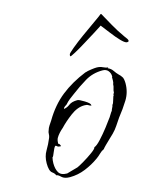

<svg xmlns="http://www.w3.org/2000/svg" viewBox="-73 -453 467 535"><g transform="rotate(-15 160.5 -185.5)"><path d="M65 23Q49 23 41.5 15.5Q34 8 29 8Q28 3 20 -3Q12 -9 12 -31Q12 -51 21 -66Q30 -81 37 -98Q39 -103 39 -108.5Q39 -114 41 -118Q43 -125 47 -131Q51 -137 55 -143Q78 -182 109 -206.5Q140 -231 182 -248H183Q188 -250 199 -251.5Q210 -253 215 -253Q225 -253 233 -249Q241 -245 247 -245L245 -243Q254 -239 259 -231.5Q264 -224 270 -218Q272 -216 274 -214Q276 -212 277 -210Q280 -207 281 -201Q282 -195 282 -190Q282 -164 269 -143Q256 -122 240 -102Q233 -92 226.5 -82Q220 -72 211 -63Q209 -61 200.5 -53Q192 -45 184.5 -37.5Q177 -30 176 -28Q169 -25 163 -19Q157 -13 150 -8Q132 5 110 14Q88 23 65 23ZM60 11Q60 11 74 7Q88 3 92 2Q97 0 111.5 -8.5Q126 -17 139 -26.5Q152 -36 152 -40Q159 -42 171.5 -55.5Q184 -69 196 -84.5Q208 -100 212 -106Q214 -108 219 -116.5Q224 -125 225 -125Q226 -129 228.5 -133.5Q231 -138 231 -141Q234 -143 237 -154.5Q240 -166 242 -166L241 -167Q242 -169 242.5 -170.5Q243 -172 244 -173Q244 -179 246 -184.5Q248 -190 248 -196Q250 -200 250 -206Q250 -212 250 -216L251 -217V-218Q251 -227 245.5 -234Q240 -241 229 -241Q201 -241 178.5 -227.5Q156 -214 135 -198Q128 -193 121 -187.5Q114 -182 108 -175Q106 -174 102 -171Q98 -168 98 -165Q107 -166 115.5 -172.5Q124 -179 140 -179Q145 -179 159.5 -170Q174 -161 174 -156V-154Q168 -156 165.5 -158Q163 -160 155 -160Q135 -160 114.5 -144.5Q94 -129 81 -115Q75 -110 69.5 -104Q64 -98 60 -91Q57 -84 57 -75Q59 -76 61 -72.5Q63 -69 63 -67H60Q55 -67 52.5 -69.5Q50 -72 48 -72Q44 -69 39 -56Q34 -43 32 -43Q31 -39 30.5 -34.5Q30 -30 30 -26Q30 -10 36 0.5Q42 11 60 11ZM315 -299Q309 -300 298.5 -311Q288 -322 277 -336.5Q266 -351 258 -361Q257 -364 254 -361Q250 -358 234.5 -348.5Q219 -339 200.5 -327.5Q182 -316 168 -308.5Q154 -301 153 -302Q152 -304 152.5 -305.5Q153 -307 153 -308Q154 -311 168.5 -323Q183 -335 203 -349.5Q223 -364 241 -376.5Q259 -389 265 -394Q267 -394 267 -393Q276 -377 287 -357Q298 -337 313 -316Q316 -312 318.5 -308.5Q321 -305 321 -302Q321 -299 315 -299Z"/></g></svg>

Font: Qwitcher Grypen
Style: Regular
Weight: 400
Designer: Robert E. Leuschke
Foundry: Robert E. Leuschke
Version: Version 1.100; ttfautohint (v1.8.3)